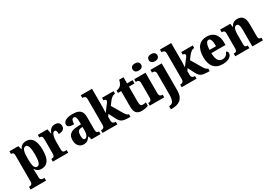

<svg xmlns="http://www.w3.org/2000/svg" viewBox="45 -1942 4761 3355"><g transform="rotate(-30 2425.5 -265.0)"><path d="M9 228H321V173H293C274 173 236 165 236 108V55C236 15 234 -26 232 -57H237C262 -14 298 12 358 12C478 12 540 -73 540 -266C540 -460 476 -546 360 -546C292 -546 250 -510 226 -461H222L203 -536H23V-482H28C58 -482 79 -473 79 -411V109C79 166 40 173 21 173H9ZM311 -60C252 -60 236 -127 236 -267C236 -395 252 -472 314 -472C362 -472 383 -397 383 -265C383 -128 362 -60 311 -60Z M590 0H901V-54H871C837 -54 815 -62 815 -121V-279C815 -357 836 -450 882 -450C915 -450 921 -421 921 -366C996 -366 1044 -395 1044 -458C1044 -511 1015 -548 948 -548C879 -548 840 -513 812 -441H808L790 -536H596V-482H600C638 -482 658 -473 658 -414V-126C658 -63 634 -54 594 -54H590Z M1212 10C1277 10 1302 -13 1341 -67H1350L1370 0H1553V-54H1550C1510 -54 1497 -70 1497 -125V-379C1497 -504 1432 -549 1302 -549C1197 -549 1111 -518 1111 -447C1111 -399 1152 -379 1239 -379C1239 -447 1256 -487 1290 -487C1328 -487 1341 -448 1341 -374V-319L1269 -316C1139 -311 1074 -262 1074 -153C1074 -42 1136 10 1212 10ZM1274 -62C1246 -62 1234 -93 1234 -149C1234 -221 1252 -258 1310 -263L1342 -266V-191C1342 -114 1315 -62 1274 -62Z M1592 0H1891V-54H1876C1857 -54 1819 -62 1819 -119V-197L1849 -237L1917 -104C1963 -16 2003 0 2144 0H2156V-54H2152C2128 -54 2103 -83 2071 -138L1954 -337L2001 -400C2045 -460 2084 -485 2124 -485V-536H1892V-485C1920 -485 1938 -473 1938 -456C1938 -449 1938 -436 1922 -416L1814 -273C1816 -284 1819 -343 1819 -377V-760H1592V-706H1605C1623 -706 1663 -698 1663 -646V-118C1663 -62 1624 -54 1605 -54H1592Z M2382 10C2450 10 2496 -6 2516 -16V-85C2497 -79 2474 -76 2450 -76C2409 -76 2397 -101 2397 -161V-470H2508V-536H2397V-660H2309C2300 -615 2285 -584 2269 -565C2252 -544 2221 -521 2175 -520V-470H2240V-148C2240 -31 2295 10 2382 10Z M2687 -626C2734 -626 2774 -650 2774 -698C2774 -748 2734 -770 2687 -770C2639 -770 2602 -748 2602 -698C2602 -650 2639 -626 2687 -626ZM2545 0H2837V-54H2828C2795 -54 2769 -68 2769 -125V-536H2541V-482H2556C2588 -482 2614 -468 2614 -415V-126C2614 -69 2589 -54 2555 -54H2545Z M3015 -626C3061 -626 3102 -650 3102 -698C3102 -748 3061 -770 3015 -770C2966 -770 2928 -748 2928 -698C2928 -650 2966 -626 3015 -626ZM2834 240H2853C2995 240 3096 187 3096 8V-536H2868V-482H2872C2909 -482 2940 -473 2940 -416V-1C2940 135 2905 176 2840 176H2834Z M3190 0H3489V-54H3474C3455 -54 3417 -62 3417 -119V-197L3447 -237L3515 -104C3561 -16 3601 0 3742 0H3754V-54H3750C3726 -54 3701 -83 3669 -138L3552 -337L3599 -400C3643 -460 3682 -485 3722 -485V-536H3490V-485C3518 -485 3536 -473 3536 -456C3536 -449 3536 -436 3520 -416L3412 -273C3414 -284 3417 -343 3417 -377V-760H3190V-706H3203C3221 -706 3261 -698 3261 -646V-118C3261 -62 3222 -54 3203 -54H3190Z M4017 10C4151 10 4205 -52 4205 -106C4205 -129 4190 -145 4171 -151C4151 -102 4115 -65 4055 -65C3979 -65 3939 -124 3936 -257H4222V-308C4222 -466 4140 -549 4007 -549C3862 -549 3779 -453 3779 -265C3779 -91 3857 10 4017 10ZM4068 -321H3938C3939 -427 3968 -484 4010 -484C4052 -484 4069 -423 4068 -321Z M4271 0H4555V-54H4552C4513 -54 4494 -63 4494 -119V-308C4494 -388 4509 -463 4560 -463C4603 -463 4616 -413 4616 -327V0H4829V-54H4825C4786 -54 4771 -63 4771 -125V-356C4771 -491 4721 -549 4628 -549C4556 -549 4520 -519 4495 -466H4490L4479 -536H4275V-482H4279C4317 -482 4338 -473 4338 -417V-123C4338 -63 4315 -54 4275 -54H4271Z"/></g></svg>

Font: Noto Serif Condensed ExtraBold
Style: Regular
Weight: 800
Width: 3
Designer: Monotype Design Team
Foundry: Monotype Imaging Inc.
Version: Version 2.013